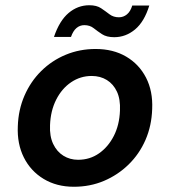

<svg xmlns="http://www.w3.org/2000/svg" viewBox="-20 -701 649 733"><path d="M262 12Q196 12 146.5 -18Q97 -48 71 -100Q45 -152 48 -219Q50 -282 73.5 -336Q97 -390 137.5 -430Q178 -470 231 -492Q284 -514 345 -514Q412 -514 461.5 -485Q511 -456 537.5 -404.5Q564 -353 561 -285Q559 -221 535.5 -167Q512 -113 471 -73Q430 -33 377 -10.5Q324 12 262 12ZM278 -91Q323 -91 358 -115.5Q393 -140 414.5 -182Q436 -224 438 -279Q440 -322 426.5 -351Q413 -380 388 -395.5Q363 -411 330 -411Q287 -411 251.5 -387Q216 -363 194.5 -320.5Q173 -278 171 -223Q169 -181 183 -151.5Q197 -122 222 -106.5Q247 -91 278 -91ZM186 -560Q207 -622 242 -651.5Q277 -681 321 -681Q349 -681 366 -669.5Q383 -658 398 -646.5Q413 -635 434 -635Q451 -635 464.5 -646Q478 -657 485 -680H550Q531 -618 495.5 -588.5Q460 -559 416 -559Q387 -559 369.5 -570.5Q352 -582 337.5 -593.5Q323 -605 302 -605Q285 -605 272 -594Q259 -583 251 -560Z"/></svg>

Font: DM Sans 16pt SemiBold
Style: Italic
Weight: 600
Italic angle: -10°
Version: Version 4.004;gftools[0.9.30]